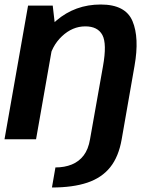

<svg xmlns="http://www.w3.org/2000/svg" viewBox="-29 -618 673 852"><path d="M201.5 214Q294.5 214 358.5 192.5Q422.5 171 460 124.2Q497.5 77.5 511 0H370.5Q363 44.5 342.2 71.8Q321.5 99 289.5 112Q257.5 125 217 125ZM-9 0H131L217 -489L205 -593H95.5ZM370.5 0H511L568 -326Q590 -450.5 559 -524.2Q528 -598 418 -598Q304.5 -598 221.2 -526.8Q138 -455.5 124.5 -379L186.5 -344Q199 -413 245.8 -457Q292.5 -501 349.5 -501Q404.5 -501 425.2 -462.8Q446 -424.5 428 -324Z"/></svg>

Font: Anybody Thin SemiBold
Style: Italic
Weight: 600
Italic angle: -10°
Version: Version 1.113;gftools[0.9.25]